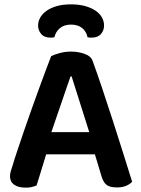

<svg xmlns="http://www.w3.org/2000/svg" viewBox="-20 -852 650 882"><path d="M416 -143H192Q181 -106 168.5 -66Q156 -26 148 0Q138 4 126.5 7Q115 10 98 10Q64 10 45 -3.5Q26 -17 26 -42Q26 -54 29.5 -65.5Q33 -77 38 -92Q46 -120 59.5 -159.5Q73 -199 88.5 -245.5Q104 -292 122 -341.5Q140 -391 156.5 -437.5Q173 -484 188.5 -524.5Q204 -565 215 -594Q228 -601 253.5 -608Q279 -615 305 -615Q340 -615 369 -604.5Q398 -594 406 -571Q426 -516 450 -444.5Q474 -373 498.5 -297Q523 -221 546 -148Q569 -75 587 -17Q577 -6 559.5 1.5Q542 9 518 9Q483 9 468.5 -3.5Q454 -16 446 -43ZM304 -501Q295 -476 284.5 -445Q274 -414 262.5 -380.5Q251 -347 239 -312.5Q227 -278 216 -245H390L309 -501ZM306 -739Q275 -739 255.5 -723Q236 -707 230 -681Q225 -680 221.5 -679.5Q218 -679 213 -679Q184 -679 169.5 -695.5Q155 -712 155 -735Q155 -754 165 -771.5Q175 -789 194 -802.5Q213 -816 241 -824Q269 -832 306 -832Q343 -832 371.5 -824Q400 -816 419.5 -802.5Q439 -789 448.5 -771.5Q458 -754 458 -735Q458 -712 443.5 -695.5Q429 -679 400 -679Q395 -679 391 -679.5Q387 -680 382 -681Q377 -707 357.5 -723Q338 -739 306 -739Z"/></svg>

Font: Baloo Bhai 2 SemiBold
Style: Regular
Weight: 600
Designer: Supriya Tembe, Noopur Datye and Ek Type
Foundry: Ek Type
Version: Version 1.640;PS 1.000;hotconv 16.6.51;makeotf.lib2.5.65220;